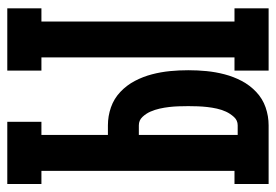

<svg xmlns="http://www.w3.org/2000/svg" viewBox="-138 -638 775 540"><g transform="rotate(-90 250.0 -367.5)"><path d="M322 0V-96H359V-639H322V-735H497V-639H460V-96H497V0ZM3 0V-96H40V-639H3V-735H178V-639H141V-452H168Q194 -452 218.5 -443.5Q243 -435 262 -417Q281 -399 293 -376Q305 -353 311.5 -328Q318 -303 320.5 -277.5Q323 -252 323 -226Q323 -200 320.5 -174.5Q318 -149 311.5 -124Q305 -99 293 -76Q281 -53 262 -35Q243 -17 218.5 -8.5Q194 0 168 0ZM141 -87H168Q182 -87 191.5 -97.5Q201 -108 206.5 -120Q212 -132 215 -145.5Q218 -159 219.5 -172.5Q221 -186 221.5 -199.5Q222 -213 222 -226Q222 -240 221.5 -253.5Q221 -267 219.5 -280Q218 -293 215 -306.5Q212 -320 206.5 -332.5Q201 -345 191.5 -355Q182 -365 168 -365H141Z"/></g></svg>

Font: Iosevka Gothic
Style: Bold
Weight: 700
Monospace: yes
Designer: Belleve Invis
Foundry: Belleve Invis
Version: Version 15.5.1; ttfautohint (v1.8.4)